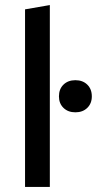

<svg xmlns="http://www.w3.org/2000/svg" viewBox="-20 -739 383 759"><path d="M79 0V-702L177 -719V0ZM213 -358Q213 -387 231 -404.5Q249 -422 278 -422Q307 -422 325 -404.5Q343 -387 343 -358Q343 -330 325 -312.5Q307 -295 278 -295Q249 -295 231 -312.5Q213 -330 213 -358Z"/></svg>

Font: EauTestText Semibold
Style: Regular
Weight: 600
Designer: Christian Thalmann (Catharsis Fonts)
Version: Version 0.001;PS 000.001;hotconv 1.0.88;makeotf.lib2.5.64775